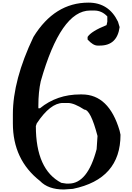

<svg xmlns="http://www.w3.org/2000/svg" viewBox="-20 -1454 1030 1493"><path d="M668 -1433.6Q826.2 -1433.6 897.5 -1285.2L910.2 -1243.2Q890.6 -1099.6 756.8 -1099.6H738.3Q704.1 -1099.6 661.1 -1146.5V-1167Q689.5 -1210.9 808.6 -1258.8L814.5 -1285.2V-1326.2Q771.5 -1372.1 712.9 -1372.1H680.7Q453.1 -1372.1 296.9 -822.3Q278.3 -739.3 278.3 -632.8V-612.3H291Q422.9 -719.7 603.5 -719.7H617.2Q827.1 -719.7 910.2 -437.5L917 -406.2Q917 -61.5 546.9 14.6L476.6 19.5Q354.5 19.5 291 -46.9Q80.1 -211.9 80.1 -494.1V-565.4Q80.1 -832 240.2 -1167Q404.3 -1433.6 668 -1433.6ZM258.8 -473.6Q258.8 -134.8 457 -32.2L495.1 -26.4H514.6Q661.1 -26.4 731.4 -293.9L738.3 -396.5Q684.6 -601.6 635.7 -601.6Q556.6 -653.3 507.8 -653.3H469.7Q371.1 -653.3 265.6 -494.1Z"/></svg>

Font: EG Dragon Caps 
Style: Regular
Weight: 400
Designer: Bill Roach / W.K. Roach
Version: Version 1.00 April 18, 2012, initial release